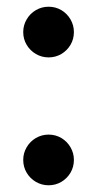

<svg xmlns="http://www.w3.org/2000/svg" viewBox="-20 -549 294 577"><path d="M49.8 -452.6Q49.8 -473.1 60.1 -490.7Q70.3 -508.3 87.9 -518.6Q105.5 -528.8 126 -528.8Q147 -528.8 164.3 -518.6Q181.6 -508.3 191.9 -490.7Q202.1 -473.1 202.1 -452.6Q202.1 -431.6 191.9 -414.3Q181.6 -397 164.3 -386.7Q147 -376.5 126 -376.5Q105.5 -376.5 87.9 -386.7Q70.3 -397 60.1 -414.3Q49.8 -431.6 49.8 -452.6ZM49.8 -68.4Q49.8 -88.9 60.1 -106.4Q70.3 -124 87.9 -134.3Q105.5 -144.5 126 -144.5Q147 -144.5 164.3 -134.3Q181.6 -124 191.9 -106.4Q202.1 -88.9 202.1 -68.4Q202.1 -47.4 191.9 -30Q181.6 -12.7 164.3 -2.4Q147 7.8 126 7.8Q105.5 7.8 87.9 -2.4Q70.3 -12.7 60.1 -30Q49.8 -47.4 49.8 -68.4Z"/></svg>

Font: Reddit Sans Vanilla SemiBold
Style: Regular
Weight: 600
Designer: Stephen Hutchings
Foundry: Reddit
Version: Version 1.013